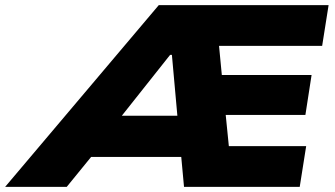

<svg xmlns="http://www.w3.org/2000/svg" viewBox="-108 -725 1300 745"><path d="M-88 0 508 -705H1167L1142 -547H669L737 -598L758 -379L684 -434H1101L1077 -279H693L762 -337L786 -98L711 -158H1080L1055 0H606L588 -195L638 -116H209L305 -189L151 0ZM552 -512 337 -241 324 -276H633L584 -234L559 -512Z"/></svg>

Font: Nunito Sans 7pt SemiExpanded Black
Style: Italic
Weight: 900
Width: 6
Italic angle: -9°
Designer: Vernon Adams
Foundry: Vernon Adams
Version: Version 3.101;gftools[0.9.27]